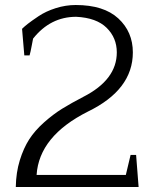

<svg xmlns="http://www.w3.org/2000/svg" viewBox="-20 -746 641 766"><path d="M482 -48 501 -128H523L533 0H43Q44 -58 59 -106.5Q74 -155 96.5 -190Q119 -225 155.5 -257.5Q192 -290 227.5 -312Q263 -334 313 -360Q446 -428 446 -537Q446 -595 405.5 -635Q365 -675 284 -679Q181 -679 112 -592Q111 -588 106.5 -563.5Q102 -539 98 -525H77L68 -631Q77 -640 91 -651Q105 -662 134 -681.5Q163 -701 202.5 -713.5Q242 -726 282 -726Q394 -726 452 -672.5Q510 -619 510 -537Q510 -388 331 -301Q136 -203 126 -48Z"/></svg>

Font: Afta serif
Style: Regular
Weight: 400
Designer: parq.ink
Foundry: Oriol Esparraguera Font
Version: Version 1.000